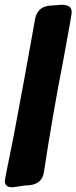

<svg xmlns="http://www.w3.org/2000/svg" viewBox="-49 -774 321 806"><path d="M5 12H1Q-29 12 -29 -15Q-29 -19 8 -201Q55 -449 99 -698Q110 -744 156 -750L211 -754Q228 -754 240 -747.5Q252 -741 252 -721Q252 -713 217 -523Q171 -287 135 -49Q127 -4 79 3Q54 4 20 10Q8 11 5 12Z"/></svg>

Font: Bangerz
Style: Bold
Weight: 700
Designer: vernon adams
Foundry: Vernon Adams
Version: Version 2.10;February 7, 2025;FontCreator 13.0.0.2683 64-bit